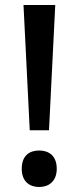

<svg xmlns="http://www.w3.org/2000/svg" viewBox="-20 -734 315 768"><path d="M176 -213 201 -714H74L99 -213ZM67 -59C67 -8 98 14 137 14C174 14 207 -8 207 -59C207 -112 174 -132 137 -132C98 -132 67 -112 67 -59Z"/></svg>

Font: Noto Sans Lisu Medium
Style: Regular
Weight: 500
Designer: Monotype Design Team. David Williams.
Foundry: Monotype Imaging Inc.
Version: Version 2.102